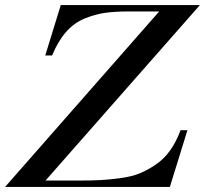

<svg xmlns="http://www.w3.org/2000/svg" viewBox="-60 -735 806 755"><path d="M118 -517 179 -715H726L119 -25H251Q303 -25 338 -27Q373 -29 416.5 -35Q460 -41 491 -54Q522 -67 553.5 -88.5Q585 -110 609 -143.5Q633 -177 650 -223H677L608 0H-40L566 -690H447Q392 -690 353 -684.5Q314 -679 272.5 -662Q231 -645 199.5 -609Q168 -573 145 -517Z"/></svg>

Font: Justus
Style: Italic
Weight: 400
Italic angle: -12°
Version: Version 001.001